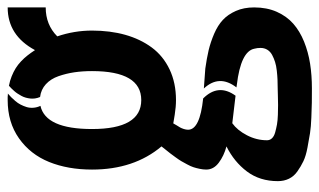

<svg xmlns="http://www.w3.org/2000/svg" viewBox="-192 -482 861 518"><g transform="rotate(-90 239.0 -223.5)"><path d="M258.8 94.7Q272 94.7 282.5 94.2Q293 93.8 306.6 92.3Q320.3 90.8 330.3 87.6Q340.3 84.5 349.4 79.6Q358.4 74.7 363.3 66.7Q368.2 58.6 368.2 48.3Q368.2 39.6 366.2 32.2Q359.4 -4.9 268.1 -15.6L261.7 -16.6Q297.4 -63 258.8 -104.5Q307.6 -101.1 312.5 -100.6Q340.3 -96.7 362.1 -91.6Q383.8 -86.4 406.5 -76.7Q429.2 -66.9 443.8 -53.2Q458.5 -39.6 468 -18.1Q477.5 3.4 477.5 31.2Q477.5 65.4 465.6 92.3Q453.6 119.1 433.6 136.7Q413.6 154.3 385.3 165.8Q356.9 177.2 325.7 182.1Q294.4 187 258.8 187Q235.4 187 220.7 186.8Q206.1 186.5 180.7 185.5Q155.3 184.6 138.2 181.9Q121.1 179.2 99.1 175Q77.1 170.9 62.7 164.1Q48.3 157.2 35.2 147.9Q22 138.7 15.4 125.2Q8.8 111.8 8.8 95.2Q8.8 46.4 34.9 11.7Q61 -22.9 102.5 -43.5Q77.1 -50.3 58.6 -64.2Q40 -78.1 40 -98.1Q40 -106.4 42 -115.7Q43.9 -125 46.4 -132.6Q48.8 -140.1 54.2 -149.9Q59.6 -159.7 62.7 -165.3Q65.9 -170.9 73.2 -180.9Q80.6 -190.9 83.3 -194.6Q85.9 -198.2 93.8 -207.8Q101.6 -217.3 102.5 -218.8Q40 -293 40 -406.2Q40 -471.2 60.5 -522Q81.1 -572.8 124.3 -603.3Q167.5 -633.8 227.5 -633.8Q229 -633.8 230.5 -633.8Q231.9 -633.8 233.4 -633.8Q234.9 -633.8 236.3 -633.8Q237.8 -633.8 239.3 -633.5Q240.7 -633.3 242.2 -633.3Q243.7 -633.3 245.1 -633.3Q239.7 -628.9 235.4 -624.5Q231 -620.1 225.1 -613.3Q219.2 -606.4 215.3 -598.9Q211.4 -591.3 208.7 -582.8Q206.1 -574.2 206.8 -564.5Q207.5 -554.7 211.9 -545.4Q149.4 -531.2 149.4 -406.2Q149.4 -273.4 227.5 -273.4Q305.7 -273.4 305.7 -406.2Q305.7 -431.6 302.5 -453.6Q299.3 -475.6 292 -496.6Q284.7 -517.6 270.3 -530.8Q255.9 -543.9 235.8 -546.4Q232.9 -553.2 231.9 -560.1Q231 -566.9 231.7 -573Q232.4 -579.1 234.1 -585.2Q235.8 -591.3 238.8 -596.7Q241.7 -602.1 244.9 -606.9Q248 -611.8 252 -616.2Q255.9 -620.6 259.3 -624Q262.7 -627.4 266.1 -630.4Q279.8 -627.9 291.7 -623Q303.7 -618.2 313.5 -612.1Q323.2 -606 332 -597.7Q340.8 -589.4 347.9 -580.3Q355 -571.3 362.3 -560.1Q401.9 -633.8 477.5 -633.8V-531.2Q430.7 -531.2 399.4 -500Q415 -454.1 415 -406.2Q415 -357.4 403.6 -316.7Q392.1 -275.9 369.4 -245.1Q346.7 -214.4 310.3 -197Q273.9 -179.7 227.5 -179.7Q209.5 -179.7 188 -183.1L164.6 -187Q163.6 -184.6 159.7 -178.5Q155.8 -172.4 153.6 -168.5Q151.4 -164.6 149.4 -158.4Q147.5 -152.3 147.5 -147Q147.5 -115.2 231.9 -106.4Q272.9 -65.4 239.3 -19L165 -27.8Q146 -14.2 132.6 11.7Q119.1 37.6 119.1 65.9Q119.1 73.7 124.5 79.3Q129.9 85 140.4 87.9Q150.9 90.8 161.9 92.8Q172.9 94.7 188 95.2Q203.1 95.7 213.9 95.7Q224.6 95.7 239 95.2Q253.4 94.7 258.8 94.7Z"/></g></svg>

Font: Oswald
Style: Stencbab
Weight: 400
Designer: Mathieu Le Lay
Foundry: Mathieu Le Lay
Version: Version 1.000